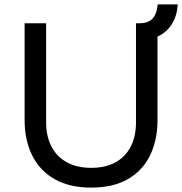

<svg xmlns="http://www.w3.org/2000/svg" viewBox="-20 -836 829 874"><path d="M395 18Q296 18 228.5 -20.5Q161 -59 126.5 -128.5Q92 -198 92 -290V-730H190V-278Q190 -217 213.5 -170.5Q237 -124 283 -98Q329 -72 395 -72Q461 -72 506.5 -97.5Q552 -123 575.5 -169.5Q599 -216 599 -278V-730H697V-290Q697 -198 663 -128.5Q629 -59 562 -20.5Q495 18 395 18ZM619 -655 616 -730Q651 -730 672 -749Q693 -768 698 -816H789Q785 -744 741 -699.5Q697 -655 619 -655Z"/></svg>

Font: SVN-Sora Variable
Style: Regular
Weight: 400
Designer: Jonathan Barnbrook, Julián Moncada
Foundry: Barnbrook Fonts
Version: Version 2.000 - Viet hoa boi STYLEno.1 Fonts